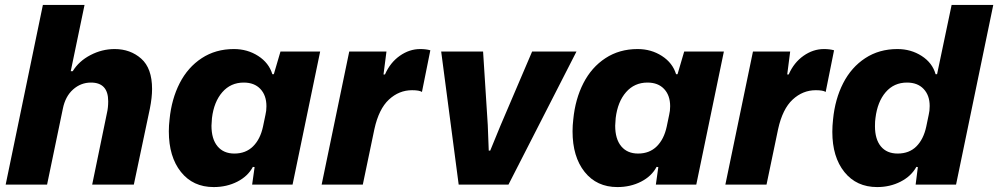

<svg xmlns="http://www.w3.org/2000/svg" viewBox="-20 -749 4050 779"><path d="M154 -729H323L267 -460H275Q300 -501 347 -525.5Q394 -550 445 -550Q509 -550 553 -511Q597 -472 597 -388Q597 -353 588 -308L523 0H354L414 -291Q419 -312 419 -338Q419 -414 349 -414Q308 -414 276.5 -386Q245 -358 235 -308L171 0H3Z M665 -216Q665 -240 668 -265Q676 -347 709 -411.5Q742 -476 798.5 -513Q855 -550 929 -550Q984 -550 1027.5 -522Q1071 -494 1085 -448H1091L1118 -540H1279L1167 0H1003L1013 -71L1006 -72Q986 -34 943 -12Q900 10 847 10Q763 10 714 -51.5Q665 -113 665 -216ZM1047 -235 1057 -283Q1061 -299 1061 -318Q1061 -362 1036.5 -388Q1012 -414 969 -414Q916 -414 882 -375Q848 -336 840 -270Q838 -248 838 -239Q838 -185 862.5 -155.5Q887 -126 931 -126Q977 -126 1006.5 -155Q1036 -184 1047 -235Z M1397 -540H1548L1536 -447H1542Q1563 -495 1602 -522.5Q1641 -550 1685 -550Q1708 -550 1726 -545L1692 -376Q1681 -383 1652 -383Q1599 -383 1558 -345Q1517 -307 1499 -225L1452 0H1285Z M1770 -540H1940L1959 -242L1963 -138H1969L2010 -238L2139 -540H2319L2043 0H1841Z M2303 -216Q2303 -240 2306 -265Q2314 -347 2347 -411.5Q2380 -476 2436.5 -513Q2493 -550 2567 -550Q2622 -550 2665.5 -522Q2709 -494 2723 -448H2729L2756 -540H2917L2805 0H2641L2651 -71L2644 -72Q2624 -34 2581 -12Q2538 10 2485 10Q2401 10 2352 -51.5Q2303 -113 2303 -216ZM2685 -235 2695 -283Q2699 -299 2699 -318Q2699 -362 2674.5 -388Q2650 -414 2607 -414Q2554 -414 2520 -375Q2486 -336 2478 -270Q2476 -248 2476 -239Q2476 -185 2500.5 -155.5Q2525 -126 2569 -126Q2615 -126 2644.5 -155Q2674 -184 2685 -235Z M3035 -540H3186L3174 -447H3180Q3201 -495 3240 -522.5Q3279 -550 3323 -550Q3346 -550 3364 -545L3330 -376Q3319 -383 3290 -383Q3237 -383 3196 -345Q3155 -307 3137 -225L3090 0H2923Z M3357 -214Q3357 -238 3360 -265Q3368 -347 3401 -411.5Q3434 -476 3490.5 -513Q3547 -550 3621 -550Q3676 -550 3719.5 -522Q3763 -494 3776 -448H3782L3841 -729H4010L3859 0H3695L3704 -71L3698 -72Q3677 -34 3634 -12Q3591 10 3539 10Q3455 10 3406 -51Q3357 -112 3357 -214ZM3738 -235 3748 -283Q3752 -299 3752 -319Q3752 -362 3727.5 -388Q3703 -414 3660 -414Q3607 -414 3573.5 -375Q3540 -336 3532 -270Q3530 -258 3530 -237Q3530 -184 3554 -155Q3578 -126 3622 -126Q3669 -126 3698 -155Q3727 -184 3738 -235Z"/></svg>

Font: Mona Sans ExtraBold
Style: Italic
Weight: 800
Italic angle: -11.7°
Designer: Deni Anggara
Foundry: GitHub
Version: Version 2.000